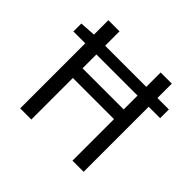

<svg xmlns="http://www.w3.org/2000/svg" viewBox="-159 -833 1010 1010"><g transform="rotate(45 346.0 -328.0)"><path d="M22 -484V-543L113 -549H667V-484ZM110 0V-656H193V-381H499V-656H582V0H499V-309H193V0Z"/></g></svg>

Font: Source Sans 3
Style: Regular
Weight: 400
Designer: Paul D. Hunt
Foundry: Adobe
Version: Version 3.046;hotconv 1.0.118;makeotfexe 2.5.65603